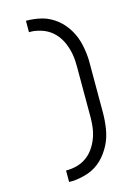

<svg xmlns="http://www.w3.org/2000/svg" viewBox="-145 -916 815 1153"><g transform="rotate(-15 262.5 -340.0)"><path d="M136 161V90Q155 90 174.5 87.5Q194 85 213 79Q232 73 249 63Q266 53 280.5 40Q295 27 306.5 11Q318 -5 327 -22Q336 -39 342.5 -57.5Q349 -76 353 -95Q357 -114 359 -137Q361 -160 361 -173V-490Q361 -509 360 -529Q359 -549 356 -568Q353 -587 347.5 -606Q342 -625 334.5 -643Q327 -661 316.5 -677.5Q306 -694 292.5 -708.5Q279 -723 263 -734Q247 -745 229 -752.5Q211 -760 188.5 -765Q166 -770 153 -770H136V-841Q161 -841 186.5 -838Q212 -835 236.5 -828.5Q261 -822 283.5 -810Q306 -798 325.5 -782.5Q345 -767 361.5 -747.5Q378 -728 391 -706Q404 -684 413 -660.5Q422 -637 427.5 -612.5Q433 -588 436.5 -558.5Q440 -529 440 -512V-190Q440 -165 438 -139.5Q436 -114 432 -89Q428 -64 420.5 -40Q413 -16 401.5 6.5Q390 29 375 50Q360 71 342 88.5Q324 106 302.5 119.5Q281 133 257 141.5Q233 150 204 155.5Q175 161 158 161Z"/></g></svg>

Font: Iosevka Pride
Style: Regular
Weight: 400
Monospace: yes
Designer: Belleve Invis
Foundry: Belleve Invis
Version: Version 30.3.1; ttfautohint (v1.8.4)